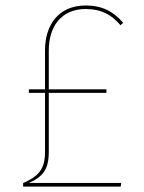

<svg xmlns="http://www.w3.org/2000/svg" viewBox="-20 -692 535 712"><path d="M160.9 -129.1V-347.6H374.7V-360.7H160.9V-505.1C160.9 -591.8 205.7 -658.6 298 -658.6C356 -658.6 393.9 -637 426.7 -598.6L436.9 -607.3C400.9 -649.3 358.6 -671.7 298 -671.7C196 -671.7 146.9 -598 146.9 -505.6V-360.7H87V-347.6H146.9V-128.3C146.9 -63.9 122.4 -38 65.7 -13.1V0H427.7L429.4 -13.6H87C137.9 -35.9 160.9 -62.7 160.9 -129.1Z"/></svg>

Font: Fira Sans Hair
Style: Regular
Weight: 100
Designer: bBox Type GmbH & Carrois Corporate GbR & Edenspiekermann AG
Foundry: bBox Type GmbH & Carrois Corporate GbR & Edenspiekermann AG
Version: Version 4.300;PS 004.300;hotconv 1.0.88;makeotf.lib2.5.64775